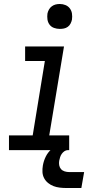

<svg xmlns="http://www.w3.org/2000/svg" viewBox="-20 -753 490 963"><path d="M25 0V-74H144L205 -447H106V-520H301L227 -74H327V0ZM280 -608Q265 -608 251 -613Q237 -618 228.5 -629.5Q220 -641 218 -655.5Q216 -670 218 -685Q220 -695 225.5 -705Q231 -715 240 -721.5Q249 -728 259 -730.5Q269 -733 280 -733Q295 -733 308.5 -727.5Q322 -722 330.5 -710.5Q339 -699 341 -684.5Q343 -670 341 -655Q339 -645 334 -635Q329 -625 320 -618.5Q311 -612 300.5 -610Q290 -608 280 -608ZM313 190Q296 190 279.5 188Q263 186 248.5 180.5Q234 175 221.5 165Q209 155 201.5 141Q194 127 193 110.5Q192 94 195 77Q199 54 209.5 32.5Q220 11 238.5 -5Q257 -21 280 -27.5Q303 -34 325 -34L320 0Q311 0 303 5.5Q295 11 289.5 19Q284 27 281.5 35.5Q279 44 277 53Q275 65 277 76Q279 87 286 95Q293 103 304 106.5Q315 110 327 110H402L388 190Z"/></svg>

Font: Iosevka Etoile Oblique
Style: Regular
Weight: 400
Italic angle: -9°
Designer: Belleve Invis
Foundry: Belleve Invis
Version: Version 15.5.2; ttfautohint (v1.8.4)